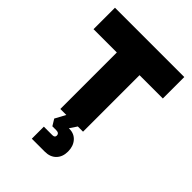

<svg xmlns="http://www.w3.org/2000/svg" viewBox="-252 -769 1133 1133"><g transform="rotate(45 314.0 -203.0)"><path d="M604 -650.5V-471.5H409.5V0H366L336 45H341Q381 45 405.5 73Q430 101 430 145.5Q430 190 404 216.5Q378 243 333.5 243H225V142.5H296Q316.5 142.5 316.5 126Q316.5 105.5 290.5 105.5H259L234.5 65.5L270 0H220V-471.5H25.5V-650.5Z"/></g></svg>

Font: Overused Grotesk Black
Style: Regular
Weight: 900
Version: Version 0.004